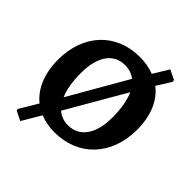

<svg xmlns="http://www.w3.org/2000/svg" viewBox="-225 -873 1124 1124"><g transform="rotate(45 337.5 -310.5)"><path d="M540 -598 596 -687 593 -700 534 -728 476 -633C441 -647 401 -654 357 -654C160 -654 29 -513 29 -304C29 -189 67 -100 134 -46L66 68L69 78L127 107L196 -10C231 5 271 12 315 12C513 12 647 -130 647 -341C647 -456 609 -545 540 -598ZM329 -559C362 -559 391 -549 415 -531L208 -171C189 -214 179 -272 179 -343C179 -481 235 -559 329 -559ZM341 -73C307 -73 277 -84 253 -105L463 -468C483 -423 494 -364 494 -289C494 -151 436 -73 341 -73Z"/></g></svg>

Font: Alegreya SC
Style: Bold
Weight: 700
Designer: Juan Pablo del Peral
Foundry: Huerta Tipografica
Version: Version 2.007;PS 002.007;hotconv 1.0.88;makeotf.lib2.5.64775